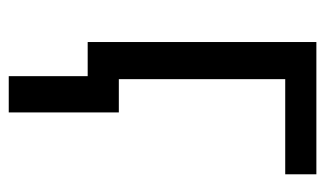

<svg xmlns="http://www.w3.org/2000/svg" viewBox="-176 -400 761 450"><g transform="rotate(90 205.0 -175.5)"><path d="M389 -536V-463H166V-73H244V185H159V0H79V-536Z"/></g></svg>

Font: Noto Sans Display
Style: Regular
Weight: 400
Designer: Monotype Design Team
Foundry: Monotype Imaging Inc.
Version: Version 2.003